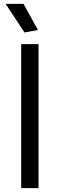

<svg xmlns="http://www.w3.org/2000/svg" viewBox="-20 -967 307 987"><path d="M89 -740H178V0H89ZM106 -800 9 -947H101L175 -813Z"/></svg>

Font: Encode Sans
Style: Regular
Weight: 400
Designer: Pablo Impallari, Andres Torresi
Foundry: Pablo Impallari, Andres Torresi
Version: Version 1.000; ttfautohint (v1.00) -l 8 -r 50 -G 200 -x 14 -